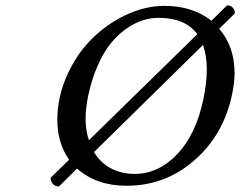

<svg xmlns="http://www.w3.org/2000/svg" viewBox="-20 -680 892 713"><path d="M841.8 -329.1Q810.1 -178.7 701.7 -84.5Q593.3 9.8 450.2 9.8Q337.9 9.8 266.1 -54.2L198.2 13.2L196.8 12.2Q183.6 12.2 175.8 2.4Q168 -7.3 168 -20L236.8 -86.9Q192.9 -148.4 192.9 -234.9Q192.9 -318.4 227.8 -397.5Q262.7 -476.6 318.6 -533.2Q374.5 -589.8 446.5 -624Q518.6 -658.2 590.8 -658.2Q694.8 -658.2 765.1 -603L823.2 -660.2Q835.9 -660.2 844 -651.9Q852.1 -643.6 852.1 -632.8V-629.9L793.9 -573.2Q851.1 -506.8 851.1 -408.2Q851.1 -373 841.8 -329.1ZM734.9 -310.1Q748 -373 748 -421.9Q748 -471.7 733.9 -513.2L329.1 -115.2Q353 -75.2 392.3 -54.7Q431.6 -34.2 480 -34.2Q567.9 -34.2 637.5 -106.7Q707 -179.2 734.9 -310.1ZM568.8 -613.8Q539.1 -613.8 509.3 -604.2Q479.5 -594.7 448.5 -573Q417.5 -551.3 391.4 -519Q365.2 -486.8 343.3 -437.5Q321.3 -388.2 308.1 -327.1Q297.9 -278.8 297.9 -240.2Q297.9 -194.8 310.1 -159.2L712.9 -553.2Q667.5 -613.8 568.8 -613.8Z"/></svg>

Font: Linear Smooth
Style: Italic
Weight: 400
Designer: Philipp H. Poll, Flanker
Foundry: Philipp H. Poll, reworked by Flanker
Version: Version 1.061 | FøM Fix